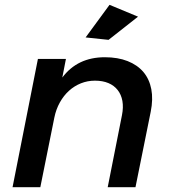

<svg xmlns="http://www.w3.org/2000/svg" viewBox="-20 -775 703 795"><path d="M414 -538Q468 -538 508.5 -522Q549 -506 573.8 -476.8Q598.5 -447.5 606.5 -405.8Q614.5 -364 604 -312L541 0H426L485 -298Q491.5 -330.5 486.8 -357Q482 -383.5 467.2 -402.2Q452.5 -421 428.8 -431Q405 -441 373 -441Q342.5 -441 315 -430Q287.5 -419 265.5 -399Q243.5 -379 227.8 -350.8Q212 -322.5 205 -288L147 0H32L137 -531H253L238 -454Q301 -538 414 -538ZM433.5 -755 551.5 -706 429.5 -610 334.5 -620Z"/></svg>

Font: Argentum Sans
Style: Italic
Weight: 400
Italic angle: -11.3099°
Designer: Julieta Ulanovsky, Owen Earl, Rasmus Andersson, Cristiano Sobral
Foundry: The Argentum Sans Project Authors
Version: Version 3.131; ttfautohint (v1.8.4.7-5d5b-dirty)